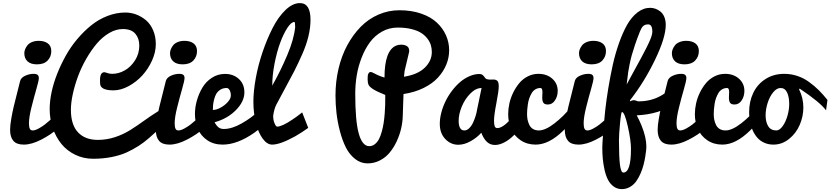

<svg xmlns="http://www.w3.org/2000/svg" viewBox="-20 -958 5502 1272"><path d="M359.4 -203.1V-104Q317.9 -66.4 253.7 -33.2Q189.5 0 137.7 0Q89.4 0 68.1 -25.4Q46.9 -50.8 46.9 -98.1Q46.9 -127 54.7 -171.9Q62.5 -216.8 70.8 -251.7Q79.1 -286.6 93.8 -343.5Q108.4 -400.4 113.3 -421.4Q119.6 -444.3 147.5 -456.5Q175.3 -468.8 202.1 -468.8Q221.7 -468.8 229.5 -461.7Q237.3 -454.6 237.3 -440.9Q237.3 -424.3 220.9 -367.9Q204.6 -311.5 188.2 -246.1Q171.9 -180.7 171.9 -141.6Q171.9 -117.7 177.2 -105.7Q182.6 -93.8 196.8 -93.8Q212.9 -93.8 237.1 -107.2Q261.2 -120.6 278.1 -134Q294.9 -147.5 323.7 -172.4Q352.5 -197.3 359.4 -203.1ZM141.1 -606Q141.1 -618.2 146.2 -631.3Q151.4 -644.5 161.6 -657.7Q171.9 -670.9 191.7 -679.2Q211.4 -687.5 236.8 -687.5Q273.4 -687.5 296.6 -670.7Q319.8 -653.8 319.8 -619.1Q319.8 -583 295.9 -557.4Q272 -531.7 225.1 -531.7Q183.6 -531.7 162.4 -551.5Q141.1 -571.3 141.1 -606Z M1124.5 -270V-165Q1099.6 -154.3 1072 -133.5Q1044.4 -112.8 1019 -89.6Q993.7 -66.4 963.6 -40.3Q933.6 -14.2 897.2 9.3Q860.8 32.7 818.4 52Q775.9 71.3 719 82.5Q662.1 93.8 596.7 93.8Q532.7 93.8 478 67.1Q423.3 40.5 386.7 -4.6Q350.1 -49.8 329.6 -109.6Q309.1 -169.4 309.1 -235.4Q309.1 -286.6 321.5 -346.4Q334 -406.2 358.2 -467.5Q382.3 -528.8 415.3 -588.1Q448.2 -647.5 491.9 -699.2Q535.6 -751 584.5 -790.3Q633.3 -829.6 691.9 -852.3Q750.5 -875 810.5 -875Q847.2 -875 882.1 -862.1Q917 -849.1 946.5 -824.5Q976.1 -799.8 994.1 -758.5Q1012.2 -717.3 1012.2 -665.5Q1012.2 -612.3 987.1 -556.6Q961.9 -501 922.4 -457.8Q882.8 -414.6 831.5 -387Q780.3 -359.4 731.4 -359.4Q643.1 -359.4 643.1 -405.8Q643.1 -408.2 642.8 -415Q642.6 -421.9 642.6 -426.3Q642.6 -479.5 671.4 -479.5Q677.2 -479.5 691.4 -474.1Q705.6 -468.8 723.6 -468.8Q766.1 -468.8 806.9 -491.9Q847.7 -515.1 875.2 -559.1Q902.8 -603 902.8 -656.2Q902.8 -704.1 876.2 -734.9Q849.6 -765.6 793.5 -765.6Q748 -765.6 702.9 -739Q657.7 -712.4 620.8 -668.7Q584 -625 551.5 -568.6Q519 -512.2 497.1 -452.9Q475.1 -393.6 462.4 -335.4Q449.7 -277.3 449.7 -230.5Q449.7 -131.8 496.6 -81.5Q543.5 -31.2 628.4 -31.2Q686.5 -31.2 741.5 -49.3Q796.4 -67.4 843.3 -96.7Q890.1 -126 932.6 -157Q975.1 -188 1026.6 -220.2Q1078.1 -252.4 1124.5 -270Z M1324.7 -203.1V-104Q1283.2 -66.4 1219 -33.2Q1154.8 0 1103 0Q1054.7 0 1033.4 -25.4Q1012.2 -50.8 1012.2 -98.1Q1012.2 -127 1020 -171.9Q1027.8 -216.8 1036.1 -251.7Q1044.4 -286.6 1059.1 -343.5Q1073.7 -400.4 1078.6 -421.4Q1085 -444.3 1112.8 -456.5Q1140.6 -468.8 1167.5 -468.8Q1187 -468.8 1194.8 -461.7Q1202.6 -454.6 1202.6 -440.9Q1202.6 -424.3 1186.3 -367.9Q1169.9 -311.5 1153.6 -246.1Q1137.2 -180.7 1137.2 -141.6Q1137.2 -117.7 1142.6 -105.7Q1147.9 -93.8 1162.1 -93.8Q1178.2 -93.8 1202.4 -107.2Q1226.6 -120.6 1243.4 -134Q1260.3 -147.5 1289.1 -172.4Q1317.9 -197.3 1324.7 -203.1ZM1106.4 -606Q1106.4 -618.2 1111.6 -631.3Q1116.7 -644.5 1127 -657.7Q1137.2 -670.9 1157 -679.2Q1176.8 -687.5 1202.1 -687.5Q1238.8 -687.5 1262 -670.7Q1285.2 -653.8 1285.2 -619.1Q1285.2 -583 1261.2 -557.4Q1237.3 -531.7 1190.4 -531.7Q1148.9 -531.7 1127.7 -551.5Q1106.4 -571.3 1106.4 -606Z M1455.1 0Q1396 0 1353.5 -28.8Q1311 -57.6 1291.3 -102.8Q1271.5 -147.9 1271.5 -203.6Q1271.5 -246.6 1284.2 -291.7Q1296.9 -336.9 1320.6 -377Q1344.2 -417 1383.5 -442.6Q1422.9 -468.3 1470.7 -468.3Q1526.4 -468.3 1562.7 -434.6Q1599.1 -400.9 1599.1 -346.2Q1599.1 -285.2 1542.7 -228.3Q1486.3 -171.4 1401.4 -147.9Q1416 -122.1 1429.7 -112.8Q1443.4 -103.5 1462.9 -103.5Q1516.1 -103.5 1581.5 -140.6Q1647 -177.7 1692.4 -222.2L1755.4 -156.7Q1713.4 -113.3 1664.1 -78.1Q1551.8 0 1455.1 0ZM1390.1 -229.5Q1413.1 -229.5 1441.2 -244.6Q1469.2 -259.8 1489.3 -282.5Q1509.3 -305.2 1509.3 -324.7Q1509.3 -346.7 1501.2 -360.8Q1493.2 -375 1481.4 -375Q1457.5 -375 1439.9 -363.8Q1422.4 -352.5 1413.1 -336.7Q1403.8 -320.8 1398.4 -299.1Q1393.1 -277.3 1391.6 -261.7Q1390.1 -246.1 1390.1 -229.5Z M1783.2 0Q1749 0 1720.2 -39.6Q1691.4 -79.1 1675 -144.3Q1658.7 -209.5 1658.7 -284.2Q1658.7 -353.5 1674.6 -440.7Q1690.4 -527.8 1720 -614.5Q1749.5 -701.2 1786.9 -773.9Q1824.2 -846.7 1871.8 -892.1Q1919.4 -937.5 1966.8 -937.5Q2037.1 -937.5 2037.1 -827.1Q2037.1 -774.9 2023.2 -717Q2009.3 -659.2 1981.4 -596.7Q1953.6 -534.2 1929.2 -486.3Q1904.8 -438.5 1866 -367.9Q1827.1 -297.4 1809.1 -261.7Q1796.4 -235.4 1790 -192.9V-186Q1790 -162.1 1799.1 -140.6Q1808.1 -119.1 1815.9 -119.1Q1847.7 -119.1 1917.5 -166Q1950.2 -187.5 1981.9 -213.4L2022 -110.8Q1979.5 -80.1 1936 -55.2Q1836.4 0 1783.2 0ZM1783.7 -390.6Q1839.4 -489.3 1883.5 -594Q1927.7 -698.7 1935.5 -778.3Q1935.5 -812.5 1930.2 -812.5Q1909.2 -812.5 1883.3 -772.5Q1857.4 -732.4 1835.4 -672.4Q1813.5 -612.3 1798.6 -535.2Q1783.7 -458 1783.7 -390.6Z M2626.5 -890.1Q2705.6 -890.1 2769.5 -868.2Q2833.5 -846.2 2873.5 -808.8Q2913.6 -771.5 2934.6 -724.4Q2955.6 -677.2 2955.6 -625Q2955.6 -576.2 2936.8 -530Q2918 -483.9 2881.6 -444.1Q2845.2 -404.3 2786.4 -375.2Q2727.5 -346.2 2653.3 -335Q2651.4 -283.7 2650.9 -269.5Q2648.4 -212.4 2648.4 -191.9Q2647.5 -149.9 2637.5 -106.4Q2627.4 -63 2607.9 -21.2Q2588.4 20.5 2561.8 52.7Q2535.2 85 2497.1 104.7Q2459 124.5 2415.5 124.5Q2369.6 124.5 2332 94.7Q2294.4 64.9 2271 18.1Q2247.6 -28.8 2231.7 -89.8Q2215.8 -150.9 2209.2 -209.7Q2202.6 -268.6 2202.6 -325.7Q2202.6 -417.5 2222.7 -502.7Q2242.7 -587.9 2280.5 -658Q2318.4 -728 2369.6 -780.3Q2420.9 -832.5 2487.1 -861.3Q2553.2 -890.1 2626.5 -890.1ZM2333.5 -338.4Q2333.5 -158.7 2356 -76.2Q2379.4 10.3 2426.3 10.3Q2446.8 10.3 2463.4 -2.9Q2480 -16.1 2490.7 -36.6Q2501.5 -57.1 2509.5 -86.7Q2517.6 -116.2 2521.7 -143.8Q2525.9 -171.4 2528.6 -204.8Q2531.2 -238.3 2531.7 -260.3Q2532.2 -282.2 2532.2 -306.2V-329.1Q2478.5 -350.6 2453.6 -366.2Q2428.7 -381.8 2422.1 -395.5Q2415.5 -409.2 2415.5 -433.6Q2415.5 -448.2 2416.5 -457Q2417.5 -465.8 2422.4 -473.4Q2427.2 -481 2436.5 -481Q2442.4 -481 2456.1 -473.6Q2481.9 -459.5 2507.8 -450.2Q2519.5 -446.3 2527.3 -444.3Q2527.3 -623.5 2604.5 -655.8Q2619.6 -662.1 2638.2 -662.1Q2659.7 -662.1 2675.3 -652.8Q2690.9 -643.6 2690.9 -621.6Q2690.9 -619.1 2690.7 -616.9Q2690.4 -614.7 2690.4 -613.8L2660.6 -488.3L2656.2 -449.7Q2747.1 -463.9 2793.9 -509.3Q2840.8 -554.7 2840.8 -613.8Q2840.8 -636.7 2834.5 -658.4Q2828.1 -680.2 2811.8 -701.9Q2795.4 -723.6 2770.8 -739.5Q2746.1 -755.4 2706.1 -765.4Q2666 -775.4 2615.2 -775.4Q2558.1 -775.4 2510.5 -748.5Q2462.9 -721.7 2430.7 -678Q2398.4 -634.3 2376 -576.7Q2353.5 -519 2343.5 -459Q2333.5 -398.9 2333.5 -338.4Z M3412.1 -228 3435.5 -119.6Q3422.4 -101.6 3405 -82.5Q3387.7 -63.5 3364 -43.5Q3340.3 -23.4 3312.5 -10.5Q3284.7 2.4 3259.3 2.4Q3228 2.4 3206.3 -17.6Q3184.6 -37.6 3168.5 -78.6Q3142.1 -47.9 3099.4 -23.4Q3056.6 1 3016.1 1Q2966.3 1 2929.9 -37.1Q2893.6 -75.2 2893.6 -137.2Q2893.6 -173.3 2903.8 -212.4Q2914.1 -251.5 2931.9 -287.8Q2949.7 -324.2 2974.9 -357.2Q3000 -390.1 3028.6 -414.6Q3057.1 -439 3090.6 -453.4Q3124 -467.8 3156.7 -467.8Q3169.9 -467.8 3177.7 -460.9Q3185.5 -454.1 3191.2 -445.6Q3196.8 -437 3202.6 -434.6Q3211.4 -430.7 3227.1 -430.7Q3230.5 -430.7 3237.8 -430.9Q3245.1 -431.2 3249 -431.2Q3266.1 -431.2 3275.1 -422.1Q3284.2 -413.1 3284.2 -385.7Q3284.2 -355.5 3268.6 -275.1Q3252.9 -194.8 3252.9 -158.2Q3252.9 -133.3 3257.6 -121.3Q3262.2 -109.4 3274.9 -109.4Q3309.6 -109.4 3363.8 -168.5Q3387.2 -193.8 3412.1 -228ZM3018.6 -158.2Q3018.6 -93.8 3056.6 -93.8Q3073.7 -93.8 3089.1 -109.1Q3104.5 -124.5 3114.7 -147.2Q3125 -169.9 3131.6 -191.9Q3138.2 -213.9 3140.6 -231.4L3170.4 -375Q3132.3 -375 3096.2 -338.6Q3060.1 -302.2 3039.3 -252Q3018.6 -201.7 3018.6 -158.2Z M3528.8 0Q3471.7 0 3429.4 -28.6Q3387.2 -57.1 3366.9 -102.3Q3346.7 -147.5 3346.7 -201.7Q3346.7 -236.3 3354.7 -272.9Q3362.8 -309.6 3379.9 -344.5Q3397 -379.4 3420.2 -407.2Q3443.4 -435.1 3476.3 -451.9Q3509.3 -468.8 3546.9 -468.8Q3602.5 -468.8 3638.7 -436.8Q3674.8 -404.8 3674.8 -356Q3674.8 -320.3 3656.7 -293Q3638.7 -265.6 3609.4 -265.6Q3587.9 -265.6 3580.1 -276.9Q3572.3 -288.1 3572.3 -311.5Q3572.3 -317.4 3573 -330.1Q3573.7 -342.8 3573.7 -347.7Q3573.7 -375 3560.5 -375Q3541.5 -375 3526.4 -365.7Q3511.2 -356.4 3502 -340.3Q3492.7 -324.2 3486.3 -306.2Q3480 -288.1 3477.1 -267.3Q3474.1 -246.6 3472.9 -231.4Q3471.7 -216.3 3471.7 -202.1Q3471.7 -182.6 3475.1 -165.3Q3478.5 -147.9 3486.6 -130.9Q3494.6 -113.8 3510.7 -103.8Q3526.9 -93.8 3549.8 -93.8Q3592.8 -93.8 3653.3 -140.6Q3713.9 -187.5 3757.3 -242.7L3791 -186Q3753.9 -133.3 3711.9 -92.8Q3617.2 0 3528.8 0Z M4034.2 -203.1V-104Q3992.7 -66.4 3928.5 -33.2Q3864.3 0 3812.5 0Q3764.2 0 3742.9 -25.4Q3721.7 -50.8 3721.7 -98.1Q3721.7 -127 3729.5 -171.9Q3737.3 -216.8 3745.6 -251.7Q3753.9 -286.6 3768.6 -343.5Q3783.2 -400.4 3788.1 -421.4Q3794.4 -444.3 3822.3 -456.5Q3850.1 -468.8 3877 -468.8Q3896.5 -468.8 3904.3 -461.7Q3912.1 -454.6 3912.1 -440.9Q3912.1 -424.3 3895.8 -367.9Q3879.4 -311.5 3863 -246.1Q3846.7 -180.7 3846.7 -141.6Q3846.7 -117.7 3852.1 -105.7Q3857.4 -93.8 3871.6 -93.8Q3887.7 -93.8 3911.9 -107.2Q3936 -120.6 3952.9 -134Q3969.7 -147.5 3998.5 -172.4Q4027.3 -197.3 4034.2 -203.1ZM3815.9 -606Q3815.9 -618.2 3821 -631.3Q3826.2 -644.5 3836.4 -657.7Q3846.7 -670.9 3866.5 -679.2Q3886.2 -687.5 3911.6 -687.5Q3948.2 -687.5 3971.4 -670.7Q3994.6 -653.8 3994.6 -619.1Q3994.6 -583 3970.7 -557.4Q3946.8 -531.7 3899.9 -531.7Q3858.4 -531.7 3837.2 -551.5Q3815.9 -571.3 3815.9 -606Z M3970.2 18.6Q3970.2 11.7 3971.7 -17.8Q3973.1 -47.4 3977.8 -104.7Q3982.4 -162.1 3989.7 -228.8Q3997.1 -295.4 4010 -373.8Q4022.9 -452.1 4039.3 -526.4Q4055.7 -600.6 4080.1 -670.2Q4104.5 -739.7 4133.5 -791.7Q4162.6 -843.8 4202.4 -875Q4242.2 -906.2 4287.1 -906.2Q4305.2 -906.2 4322.3 -900.1Q4339.4 -894 4355.2 -881.6Q4371.1 -869.1 4380.9 -846.2Q4390.6 -823.2 4390.6 -793Q4390.6 -709 4319.3 -561.3Q4248 -413.6 4154.3 -294.4L4153.3 -286.6Q4169.4 -294.4 4178.2 -294.4Q4187 -294.4 4195.6 -290.5Q4204.1 -286.6 4210.4 -286.6Q4293 -286.6 4358.4 -323.7Q4387.2 -339.4 4410.2 -361.3L4399.4 -242.7Q4345.7 -213.4 4267.1 -200.7Q4230.5 -195.3 4198.2 -193.8Q4216.3 -160.6 4230 -127Q4262.2 -47.9 4262.2 14.2Q4262.2 21.5 4260.7 37.1Q4259.3 52.7 4254.9 79.6Q4250.5 106.4 4243.4 134.3Q4236.3 162.1 4223.6 191.4Q4210.9 220.7 4194.6 243.4Q4178.2 266.1 4153.6 280.5Q4128.9 294.9 4099.6 294.9Q4068.8 294.9 4045.2 277.3Q4021.5 259.8 4007.6 232.4Q3993.7 205.1 3985.1 167Q3976.6 128.9 3973.4 93.3Q3970.2 57.6 3970.2 18.6ZM4100.6 -215.8Q4094.7 -215.8 4087.6 -140.6Q4080.6 -65.4 4080.6 -28.8Q4080.6 26.4 4082.3 66.7Q4084 106.9 4086.7 129.4Q4089.4 151.9 4093.5 164.8Q4097.7 177.7 4101.3 181.4Q4105 185.1 4109.9 185.1Q4160.2 185.1 4160.2 27.8Q4160.2 -28.8 4138.9 -122.3Q4117.7 -215.8 4100.6 -215.8ZM4219.2 -748.5Q4201.2 -703.6 4187 -661.4Q4172.9 -619.1 4165 -590.8Q4157.2 -562.5 4150.6 -528.8Q4144 -495.1 4141.8 -480.2Q4139.6 -465.3 4136.2 -435.3Q4132.8 -405.3 4131.8 -398.4Q4149.9 -432.6 4179.2 -485.8Q4208.5 -539.1 4226.8 -573Q4245.1 -606.9 4264.2 -644.5Q4283.2 -682.1 4292.5 -707.3Q4301.8 -732.4 4301.8 -746.6Q4301.8 -796.4 4274.4 -796.4Q4252.9 -796.4 4241 -785.2Q4229 -773.9 4219.2 -748.5Z M4649.4 -203.1V-104Q4607.9 -66.4 4543.7 -33.2Q4479.5 0 4427.7 0Q4379.4 0 4358.2 -25.4Q4336.9 -50.8 4336.9 -98.1Q4336.9 -127 4344.7 -171.9Q4352.5 -216.8 4360.8 -251.7Q4369.1 -286.6 4383.8 -343.5Q4398.4 -400.4 4403.3 -421.4Q4409.7 -444.3 4437.5 -456.5Q4465.3 -468.8 4492.2 -468.8Q4511.7 -468.8 4519.5 -461.7Q4527.3 -454.6 4527.3 -440.9Q4527.3 -424.3 4511 -367.9Q4494.6 -311.5 4478.3 -246.1Q4461.9 -180.7 4461.9 -141.6Q4461.9 -117.7 4467.3 -105.7Q4472.7 -93.8 4486.8 -93.8Q4502.9 -93.8 4527.1 -107.2Q4551.3 -120.6 4568.1 -134Q4585 -147.5 4613.8 -172.4Q4642.6 -197.3 4649.4 -203.1ZM4431.2 -606Q4431.2 -618.2 4436.3 -631.3Q4441.4 -644.5 4451.7 -657.7Q4461.9 -670.9 4481.7 -679.2Q4501.5 -687.5 4526.9 -687.5Q4563.5 -687.5 4586.7 -670.7Q4609.9 -653.8 4609.9 -619.1Q4609.9 -583 4585.9 -557.4Q4562 -531.7 4515.1 -531.7Q4473.6 -531.7 4452.4 -551.5Q4431.2 -571.3 4431.2 -606Z M4765.6 0Q4708.5 0 4666.3 -28.6Q4624 -57.1 4603.8 -102.3Q4583.5 -147.5 4583.5 -201.7Q4583.5 -236.3 4591.6 -272.9Q4599.6 -309.6 4616.7 -344.5Q4633.8 -379.4 4657 -407.2Q4680.2 -435.1 4713.1 -451.9Q4746.1 -468.8 4783.7 -468.8Q4839.4 -468.8 4875.5 -436.8Q4911.6 -404.8 4911.6 -356Q4911.6 -320.3 4893.6 -293Q4875.5 -265.6 4846.2 -265.6Q4824.7 -265.6 4816.9 -276.9Q4809.1 -288.1 4809.1 -311.5Q4809.1 -317.4 4809.8 -330.1Q4810.5 -342.8 4810.5 -347.7Q4810.5 -375 4797.4 -375Q4778.3 -375 4763.2 -365.7Q4748 -356.4 4738.8 -340.3Q4729.5 -324.2 4723.1 -306.2Q4716.8 -288.1 4713.9 -267.3Q4710.9 -246.6 4709.7 -231.4Q4708.5 -216.3 4708.5 -202.1Q4708.5 -182.6 4711.9 -165.3Q4715.3 -147.9 4723.4 -130.9Q4731.4 -113.8 4747.6 -103.8Q4763.7 -93.8 4786.6 -93.8Q4829.6 -93.8 4890.1 -140.6Q4950.7 -187.5 4994.1 -242.7L5027.8 -186Q4990.7 -133.3 4948.7 -92.8Q4854 0 4765.6 0Z M5277.8 -371.1 5273.9 -365.7Q5302.2 -309.6 5302.2 -245.6Q5302.2 -187 5278.3 -131.1Q5254.4 -75.2 5207.8 -37.6Q5161.1 0 5104 0Q5070.8 0 5043.5 -12.2Q5016.1 -24.4 4997.8 -45.2Q4979.5 -65.9 4966.8 -93.8Q4954.1 -121.6 4948.5 -151.6Q4942.9 -181.6 4942.9 -213.4Q4942.9 -285.2 4970.5 -342.8Q4998 -400.4 5051.8 -434.6Q5105.5 -468.8 5176.3 -468.8Q5220.7 -468.8 5262.5 -454.8Q5304.2 -440.9 5339.8 -415Q5375.5 -389.2 5404.1 -360.8Q5432.6 -332.5 5461.9 -295.9L5452.6 -227.1Q5411.1 -282.2 5277.8 -371.1ZM5123 -93.8Q5144.5 -93.8 5164.8 -121.8Q5185.1 -149.9 5196.8 -190.4Q5208.5 -231 5208.5 -269Q5208.5 -316.4 5194.3 -345.7Q5180.2 -375 5151.4 -375Q5125.5 -375 5102.1 -346.2Q5078.6 -317.4 5065.4 -275.4Q5052.2 -233.4 5052.2 -193.4Q5052.2 -149.4 5069.6 -121.6Q5086.9 -93.8 5123 -93.8Z"/></svg>

Font: iCiel Pacifico
Style: Regular
Weight: 400
Designer: Vernon Adams
Foundry: Vernon Adams
Version: Version 1.00 September 26, 2014, initial release